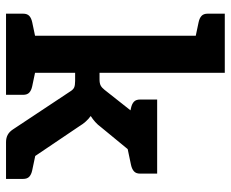

<svg xmlns="http://www.w3.org/2000/svg" viewBox="-86 -698 784 653"><g transform="rotate(90 306.5 -372.0)"><path d="M102 0V-744H228V-318H251Q264 -318 271.5 -322Q279 -326 286 -335L410 -492Q419 -503 428.5 -508.5Q438 -514 454 -514H570L413 -323Q405 -312 395.5 -303.5Q386 -295 375 -288Q395 -274 410 -249L578 0H464Q450 0 439.5 -5.5Q429 -11 421 -23L293 -216Q286 -228 278.5 -231.5Q271 -235 256 -235H228V0ZM459 -408 388 -470V-514H535L487 -414ZM490 0 438 -114 506 -100ZM27 0V-58Q27 -72 34.5 -79Q42 -86 56 -89L113 -101L126 0ZM204 0 217 -101 274 -89Q288 -86 295.5 -79Q303 -72 303 -58V0ZM126 -744 113 -643 56 -655Q42 -658 34.5 -665Q27 -672 27 -686V-744ZM571 -514V-456Q571 -442 563 -435Q555 -428 541 -425L484 -413L471 -514ZM418 -514 405 -413 348 -425Q334 -428 326.5 -435Q319 -442 319 -456V-514ZM490 0 503 -101 560 -89Q574 -86 581.5 -79Q589 -72 589 -58V0Z"/></g></svg>

Font: Aleo
Style: Bold
Weight: 700
Designer: Alessio Laiso
Foundry: Alessio Laiso
Version: Version 2.001;gftools[0.9.29]